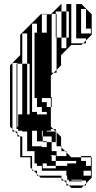

<svg xmlns="http://www.w3.org/2000/svg" viewBox="-20 -770 469 940"><path d="M401 -558H387L401 -572V-582H353V-750H379L429 -700V-600L401 -572ZM425 -606V-630H401V-726H377V-606ZM125 -394V-458H113V-606H89V-458H113V-394ZM65 -438H61V-458H65ZM161 -222V-210H209V-222H185V-246H161V-290H149V-610H161V-654H137V-222ZM257 -78V-102H253V-78ZM257 -102V-122L253 -126V-102ZM161 -78V-130H137V-54H185V-50H209V-74H189V-78ZM229 -130H209V-126H189V-130H185V-102H189V-78H209V-74H233V-30H257V-6H305V-24L299 -30H281V-48L279 -50V-54H257V-78H253V-74H233V-102H189V-126H253L241 -138H229ZM233 18H253V42H309V30H353V18H253V-10H229V-6H233ZM253 54V42H209V30H189V54ZM425 90V66H389V90ZM381 118H317V114H381ZM257 -654V-678H253V-654ZM257 -606H253V-630H257ZM65 -414H61V-438H65ZM65 -366H61V-390H65ZM65 -342H61V-366H65ZM65 -294H61V-318H65ZM65 -270H61V-294H65ZM233 -246H229V-270H233ZM65 -222H61V-246H65ZM65 -174H61V-198H65ZM65 -174V-150H61V-174ZM65 -198H61V-222H65V-202H69V-210H89V-266H65V-246H61V-270H65V-266H113V-210H125V-266H89V-330H65V-318H61V-342H65V-330H113V-266H125V-330H89V-394H65V-390H61V-414H65V-394H113V-330H125V-394H89V-458H65V-462H41V-138L53 -126H65V-114L77 -102H89V-6H137V58L145 66H161V82L169 90H281V102L293 114H305V126L317 138H391L379 150H329L317 138H305V126L293 114H281V102L279 100H179L169 90H161V82L145 66H137V58L129 50V0H79V-100L77 -102H65V-114L53 -126H41V-138L29 -150V-450L79 -500V-600L179 -700H185V-702H209V-700H185V-610H209V-700H229L279 -750H281V-714H305V-650H317V-714H305V-750H329V-558H387L379 -550H329L279 -500V-450L257 -428V-414H243L257 -428V-586H253V-606H257V-586H281V-534H305V-586H281V-650H257V-630H253V-654H257V-650H305V-586H317V-650H281V-714H253V-702H257V-678H253V-702H233V-414H243L229 -400V-294H233V-270H229V-290H185V-270H209V-246H229V-150L241 -138H253V-126H257V-122L279 -100V-54H281V-48L299 -30H305V-24L329 0H377V18H401V42H425V0H377V-6H425V0H429V100L401 128V138H391L401 128V114H381V110H329V114H317V110H309V90H305V66H185V42H161V30H149V-30H113V-126H89V-130H69V-138H61V-150H69V-202H65Z"/></svg>

Font: Rubik Broken Fax
Style: Regular
Weight: 400
Designer: Hubert and Fischer, NaN
Foundry: Hubert and Fischer, NaN
Version: Version 2.201